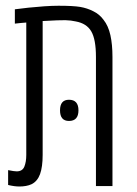

<svg xmlns="http://www.w3.org/2000/svg" viewBox="-20 -660 487 681"><path d="M48.8 1.5Q31.2 1.5 8.8 -3.9V-56.6Q30.3 -52.2 39.1 -52.2Q59.6 -52.2 66.4 -69.1Q73.2 -85.9 73.2 -110.4V-580.1Q63.5 -579.6 53.2 -578.4Q43 -577.1 32.7 -576.2V-627Q53.2 -629.9 81.1 -632.8Q108.9 -635.7 137.2 -637.7Q165.5 -639.6 187.5 -639.6Q239.3 -639.6 264.2 -635.5Q289.1 -631.3 311 -620.1Q333 -609.4 347.2 -589.8Q364.3 -568.4 371.6 -535.2Q378.9 -502 378.9 -458V0H320.3V-458Q320.3 -520.5 303.7 -548.8Q287.1 -577.1 248.5 -584Q231.9 -587.9 211.9 -588.4Q202.6 -588.4 182.4 -587.9Q162.1 -587.4 131.3 -585.4V-110.4Q131.3 -68.4 122.1 -42.5Q112.8 -17.1 92.3 -6.8Q83 -2.4 72 -0.5Q61 1.5 48.8 1.5ZM224.6 -231Q192.9 -231 192.9 -268.6Q192.9 -306.2 224.6 -306.2Q258.3 -306.2 258.3 -268.6Q258.3 -231 224.6 -231Z"/></svg>

Font: Open Sans Condensed Light
Style: Regular
Weight: 300
Width: 3
Designer: Monotype Design Team
Foundry: Monotype Imaging Inc.
Version: Version 3.003; ttfautohint (v1.8.4)